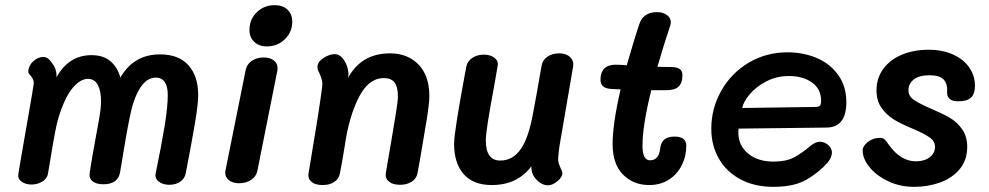

<svg xmlns="http://www.w3.org/2000/svg" viewBox="-20 -717 3838 745"><path d="M749 -348Q749 -313 736.5 -239Q724 -165 701 -46Q697 -24 679.5 -12Q662 0 637 0Q612 0 596 -12.5Q580 -25 584 -44Q607 -155 619 -229.5Q631 -304 631 -348Q631 -382 619 -399Q607 -416 585 -416Q549 -416 523 -374.5Q497 -333 483 -260Q470 -197 446 -49Q438 -2 381 -2Q354 -2 339.5 -13.5Q325 -25 328 -45Q334 -91 365 -258Q372 -298 372 -324Q372 -364 359.5 -387.5Q347 -411 321 -411Q294 -411 266.5 -381Q239 -351 217 -291Q206 -260 200.5 -236Q195 -212 188 -172L183 -144L174 -90L166 -42Q162 -23 143.5 -12Q125 -1 102 -1Q79 -1 63.5 -12.5Q48 -24 51 -41Q61 -103 84 -233Q111 -387 111 -393Q111 -402 108.5 -408Q106 -414 100 -422Q98 -424 95 -427.5Q92 -431 90.5 -435Q89 -439 90 -444Q93 -466 111 -481Q129 -496 147 -496Q159 -496 167.5 -489Q176 -482 185 -468Q192 -459 196 -446Q200 -433 199 -422V-417Q247 -503 335 -503Q381 -503 408.5 -479.5Q436 -456 447 -416Q499 -506 601 -506Q673 -506 711 -464Q749 -422 749 -348Z M948 -601Q948 -642 976.5 -669.5Q1005 -697 1046 -697Q1077 -697 1095.5 -679.5Q1114 -662 1114 -633Q1114 -593 1085.5 -565Q1057 -537 1016 -537Q985 -537 966.5 -554.5Q948 -572 948 -601ZM854 -47Q854 -53 855 -56L933 -444Q937 -467 956.5 -480.5Q976 -494 1003 -494Q1028 -494 1042.5 -482.5Q1057 -471 1057 -453Q1057 -446 1056 -442L979 -56Q975 -33 955 -19.5Q935 -6 908 -6Q883 -6 868.5 -17.5Q854 -29 854 -47Z M1646 -344Q1646 -317 1635.5 -251.5Q1625 -186 1611 -106L1600 -45Q1596 -24 1577.5 -12Q1559 0 1532 0Q1504 0 1489 -12.5Q1474 -25 1477 -45L1499 -174Q1509 -233 1516.5 -279.5Q1524 -326 1524 -343Q1524 -380 1511 -397Q1498 -414 1469 -414Q1431 -414 1401.5 -382.5Q1372 -351 1347 -279Q1331 -231 1322 -178L1318 -153Q1308 -90 1299 -44Q1295 -23 1277 -11Q1259 1 1232 1Q1203 1 1188.5 -11.5Q1174 -24 1177 -44L1182 -73Q1216 -273 1230 -379Q1232 -393 1229.5 -404Q1227 -415 1223 -424.5Q1219 -434 1217 -438Q1212 -446 1212 -456Q1211 -476 1234.5 -491.5Q1258 -507 1279 -507Q1300 -507 1316 -482Q1324 -470 1328.5 -453Q1333 -436 1332 -426L1330 -414Q1382 -510 1493 -510Q1562 -510 1604 -466.5Q1646 -423 1646 -344Z M2146 -106Q2145 -91 2149.5 -79Q2154 -67 2155 -65Q2162 -53 2162 -44Q2162 -30 2143 -14Q2124 2 2106 2Q2083 2 2062 -19.5Q2041 -41 2042 -71V-72Q1988 1 1888 1Q1816 1 1779 -41.5Q1742 -84 1742 -159Q1742 -183 1752.5 -249Q1763 -315 1771 -358Q1779 -401 1782 -419L1790 -461Q1794 -480 1813 -492.5Q1832 -505 1857 -505Q1883 -505 1899 -492.5Q1915 -480 1911 -461L1896 -375Q1865 -210 1865 -173Q1865 -94 1921 -94Q1970 -94 2001 -139Q2032 -184 2049 -281Q2063 -354 2081 -460Q2085 -484 2104 -497Q2123 -510 2150 -510Q2177 -510 2192 -495.5Q2207 -481 2204 -460L2150 -145Z M2643 -152Q2643 -111 2625.5 -76Q2608 -41 2575.5 -20Q2543 1 2499 1Q2437 1 2397 -40Q2357 -81 2357 -158Q2357 -236 2388 -370L2351 -372Q2310 -374 2310 -408Q2310 -436 2325 -451Q2340 -466 2369 -466Q2382 -466 2412 -464Q2442 -569 2462 -627Q2469 -647 2486 -658.5Q2503 -670 2529 -670Q2553 -670 2568 -658.5Q2583 -647 2583 -630Q2583 -624 2580 -616Q2553 -535 2531 -458Q2549 -457 2586 -457Q2609 -456 2618.5 -448.5Q2628 -441 2628 -425Q2628 -395 2613 -381Q2598 -367 2565 -367H2507Q2473 -229 2473 -152Q2473 -95 2502 -95Q2538 -95 2542 -144Q2548 -187 2597 -187Q2643 -187 2643 -152Z M2740 -217Q2740 -297 2779 -365.5Q2818 -434 2885.5 -474Q2953 -514 3036 -514Q3097 -514 3149 -492Q3201 -470 3232.5 -426Q3264 -382 3264 -321Q3264 -222 3186 -222L2846 -218Q2845 -212 2845 -202Q2845 -153 2882.5 -121.5Q2920 -90 2981 -90Q3030 -90 3060.5 -106Q3091 -122 3126 -152Q3145 -167 3161 -167Q3179 -167 3193.5 -154.5Q3208 -142 3208 -125Q3208 -107 3192 -87Q3159 -49 3110.5 -20.5Q3062 8 2981 8Q2907 8 2852.5 -21.5Q2798 -51 2769 -102Q2740 -153 2740 -217ZM3142 -302Q3157 -302 3161.5 -307Q3166 -312 3166 -326Q3166 -372 3130.5 -397Q3095 -422 3041 -422Q2993 -422 2953 -401Q2913 -380 2888.5 -350.5Q2864 -321 2860 -298Z M3328 -123Q3327 -134 3328 -141Q3335 -159 3353.5 -170.5Q3372 -182 3394 -182Q3406 -182 3412 -176.5Q3418 -171 3429 -155Q3475 -91 3534 -91Q3566 -91 3587 -106.5Q3608 -122 3608 -148Q3608 -169 3587.5 -183.5Q3567 -198 3523 -217Q3479 -235 3450.5 -252Q3422 -269 3401.5 -297Q3381 -325 3381 -367Q3381 -414 3407.5 -450Q3434 -486 3480 -505Q3526 -524 3583 -524Q3637 -524 3678 -505.5Q3719 -487 3741 -455Q3763 -423 3763 -384Q3763 -353 3748 -338.5Q3733 -324 3698 -324Q3653 -324 3655 -361Q3657 -392 3641.5 -408.5Q3626 -425 3587 -425Q3546 -425 3525.5 -408.5Q3505 -392 3505 -367Q3505 -344 3526 -329.5Q3547 -315 3593 -295Q3636 -277 3664.5 -260.5Q3693 -244 3713 -216Q3733 -188 3733 -147Q3733 -96 3704 -61Q3675 -26 3628 -9Q3581 8 3527 8Q3474 8 3430 -12Q3386 -32 3359 -62.5Q3332 -93 3328 -123Z"/></svg>

Font: Mali SemiBold
Style: Italic
Weight: 600
Italic angle: -10°
Version: Version 1.000; ttfautohint (v1.6)